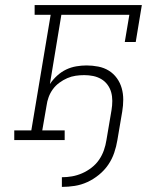

<svg xmlns="http://www.w3.org/2000/svg" viewBox="-20 -550 640 754"><path d="M223 184V146Q243 146 263 142.5Q283 139 302.5 130.5Q322 122 339.5 108.5Q357 95 369 77.5Q381 60 388 40Q395 20 398 0L418 -118Q421 -136 421 -154Q421 -172 416.5 -188Q412 -204 402 -217.5Q392 -231 377.5 -239.5Q363 -248 346 -251.5Q329 -255 311 -255Q294 -255 277 -252.5Q260 -250 244 -243Q228 -236 213 -225Q198 -214 187.5 -199.5Q177 -185 171 -168.5Q165 -152 163 -136L146 -38H234V0H36V-38H103L179 -492H116V-530H537L513 -385H470L488 -492H221L176 -220Q188 -238 204.5 -253Q221 -268 240 -277Q259 -286 279.5 -289.5Q300 -293 320 -293Q343 -293 366 -288.5Q389 -284 407.5 -272.5Q426 -261 439 -243Q452 -225 458 -203.5Q464 -182 464 -159Q464 -136 460 -112L441 0Q437 25 428.5 50Q420 75 405 97Q390 119 368.5 136.5Q347 154 323 165Q299 176 273.5 180Q248 184 223 184Z"/></svg>

Font: Iosevka Slab XLtExObl
Style: Regular
Weight: 200
Width: 7
Italic angle: -9°
Monospace: yes
Designer: Belleve Invis
Foundry: Belleve Invis
Version: Version 11.1.1; ttfautohint (v1.8.3)